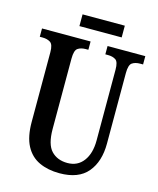

<svg xmlns="http://www.w3.org/2000/svg" viewBox="-125 -930 846 1027"><g transform="rotate(15 298.5 -416.5)"><path d="M303 10Q239 10 190.5 -12.5Q142 -35 115.5 -85Q89 -135 89 -217V-603Q89 -646 71.5 -657Q54 -668 29 -668H13V-714H282V-668H267Q241 -668 224 -656.5Q207 -645 207 -599V-210Q207 -124 240.5 -89Q274 -54 330 -54Q386 -54 418 -96.5Q450 -139 450 -211V-603Q450 -646 433.5 -657Q417 -668 391 -668H376V-714H585V-668H569Q542 -668 525 -656.5Q508 -645 508 -599V-209Q508 -109 458 -49.5Q408 10 303 10ZM203 -778V-843H437V-778Z"/></g></svg>

Font: Noto Serif Bengali ExtraCondensed SemiBold
Style: Regular
Weight: 600
Width: 2
Designer: Juan Bruce, Universal Thirst, Indian Type Foundry and the Monotype Design Team.
Foundry: Monotype Imaging Inc.
Version: Version 2.003; ttfautohint (v1.8.4.7-5d5b)